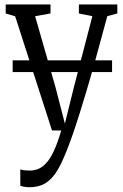

<svg xmlns="http://www.w3.org/2000/svg" viewBox="-20 -572 541 842"><path d="M109 249Q97 249 85.8 247Q74.5 245 69 242V170.5Q74.5 173.5 87 174.8Q99.5 176 110 176Q128.5 176 146 169.5Q163.5 163 181 145Q198.5 127 215.2 92Q232 57 248.5 0H208L46.5 -500.5L5 -513V-552.5H201.5V-513L134 -501L223 -191L264.5 -30L304.5 -191.5L385 -501L326 -513V-552.5H494.5V-513L450.5 -501Q421 -391 398.5 -310Q376 -229 359 -172Q342 -115 330.2 -77.8Q318.5 -40.5 311 -18.2Q303.5 4 299.5 16Q273 92 248.5 144Q224 196 191.8 222.5Q159.5 249 109 249ZM471.5 -307.5V-256H35.5V-307.5Z"/></svg>

Font: Merriweather 24pt SemiCondensed Light
Style: Regular
Weight: 300
Width: 4
Designer: Eben Sorkin
Foundry: Eben Sorkin
Version: Version 2.100